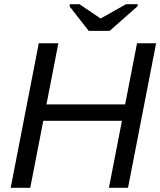

<svg xmlns="http://www.w3.org/2000/svg" viewBox="-20 -894 763 914"><path d="M498.5 0 560.5 -318.8H186L124 0H30.8L164.6 -688H257.8L201.2 -397H575.7L632.3 -688H723.1L589.4 0ZM502 -747.1H402.3L311 -863.8L313 -874H358.4L458.5 -806.2H459.5L579.6 -874H636.2L634.3 -863.8Z"/></svg>

Font: Liberation Sans
Style: Italic
Weight: 400
Italic angle: -12°
Designer: Steve Matteson
Foundry: Ascender Corporation
Version: Version 2.1.5